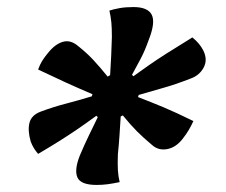

<svg xmlns="http://www.w3.org/2000/svg" viewBox="-20 -572 640 544"><path d="M358 -552Q399 -552 410 -530Q421 -508 401 -458Q390 -427 378.5 -405.5Q367 -384 354 -360L358 -356Q380 -372 401.5 -387Q423 -402 452 -420.5Q481 -439 525 -466Q546 -449 556 -429Q569 -403 557 -380.5Q545 -358 519 -349Q475 -332 442.5 -323Q410 -314 373 -303L371 -297Q410 -282 443.5 -268Q477 -254 528 -229Q522 -216 515 -204Q508 -192 497 -178Q478 -154 453.5 -149.5Q429 -145 411 -161Q386 -182 368.5 -199.5Q351 -217 328 -245L322 -242Q320 -211 318.5 -187.5Q317 -164 314 -135Q313 -108 314 -90.5Q315 -73 319 -56Q300 -52 285 -50Q270 -48 254 -48Q209 -48 199.5 -69Q190 -90 206 -131Q220 -164 232 -188.5Q244 -213 257 -240L253 -244Q223 -222 198 -205Q173 -188 147.5 -172Q122 -156 88 -136Q74 -152 67 -171Q58 -202 63.5 -224Q69 -246 96 -256Q131 -269 165.5 -278Q200 -287 240 -299L242 -305Q200 -323 167 -338Q134 -353 88 -375Q93 -389 99.5 -399.5Q106 -410 116 -422Q136 -447 158 -453.5Q180 -460 202 -441Q226 -422 245 -401.5Q264 -381 285 -355L292 -359Q294 -388 295 -413Q296 -438 297 -467Q297 -493 295.5 -508.5Q294 -524 290 -542Q302 -546 319 -549Q336 -552 358 -552Z"/></svg>

Font: Recursive Mn Csl St SmB
Style: Italic
Weight: 600
Italic angle: -15°
Monospace: yes
Version: Version 1.079;hotconv 1.0.112;makeotfexe 2.5.65598; ttfautoh